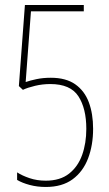

<svg xmlns="http://www.w3.org/2000/svg" viewBox="-20 -734 434 763"><path d="M182 -425Q242 -425 279 -399Q316 -373 333 -327.5Q350 -282 350 -222Q350 -157 330 -104.5Q310 -52 268.5 -21.5Q227 9 162 9Q128 9 98 1Q68 -7 48 -19V-49Q68 -36 97.5 -26Q127 -16 162 -16Q219 -16 254.5 -44Q290 -72 306.5 -118.5Q323 -165 323 -222Q323 -303 291.5 -351.5Q260 -400 180 -400Q149 -400 119.5 -393Q90 -386 71 -377L55 -392L79 -714H313V-689H103L82 -408Q99 -414 125 -419.5Q151 -425 182 -425Z"/></svg>

Font: Noto Sans Hebrew ExtraCondensed Thin
Style: Regular
Weight: 100
Width: 2
Designer: Monotype Design Team
Foundry: Monotype Imaging Inc.
Version: Version 2.004; ttfautohint (v1.8.4.7-5d5b)